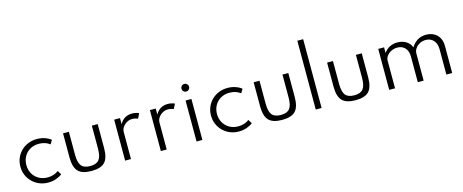

<svg xmlns="http://www.w3.org/2000/svg" viewBox="-44 -1581 5584 2318"><g transform="rotate(-15 2748.0 -422.0)"><path d="M345.5 16Q288 16 237.5 -4.2Q187 -24.5 149 -61.5Q111 -98.5 89.5 -148Q68 -197.5 68 -256Q68 -314 89 -363.5Q110 -413 147.8 -450Q185.5 -487 236 -507.5Q286.5 -528 345.5 -528Q396 -528 441.5 -513Q487 -498 520 -471.5L490 -422.5Q434 -466 354 -466Q291 -466 243.2 -438.2Q195.5 -410.5 169 -362.8Q142.5 -315 142.5 -256Q142.5 -196.5 169.5 -148.8Q196.5 -101 244.5 -73.5Q292.5 -46 354.5 -46Q393.5 -46 428.2 -57.2Q463 -68.5 489.5 -89.5L520 -40.5Q486.5 -14.5 441.5 0.8Q396.5 16 345.5 16Z M886 16Q769.5 16 719.5 -36.5Q669.5 -89 669.5 -212V-512H742.5V-225Q742.5 -128 775.5 -86.8Q808.5 -45.5 886 -45.5Q964 -45.5 996.8 -86.8Q1029.5 -128 1029.5 -225V-512H1102.5V-212Q1102.5 -89 1052.8 -36.5Q1003 16 886 16Z M1308.5 0V-512H1381.5V-436.5Q1406 -481.5 1444.8 -504.8Q1483.5 -528 1534.5 -528Q1557 -528 1580.2 -523Q1603.5 -518 1620.5 -510L1590.5 -448.5Q1575.5 -456 1556.2 -460Q1537 -464 1519.5 -464Q1484 -464 1452.5 -446Q1421 -428 1401.2 -399.2Q1381.5 -370.5 1381.5 -338V0Z M1755 0V-512H1828V-436.5Q1852.5 -481.5 1891.2 -504.8Q1930 -528 1981 -528Q2003.5 -528 2026.8 -523Q2050 -518 2067 -510L2037 -448.5Q2022 -456 2002.8 -460Q1983.5 -464 1966 -464Q1930.5 -464 1899 -446Q1867.5 -428 1847.8 -399.2Q1828 -370.5 1828 -338V0Z M2201 0V-512H2274V0ZM2238 -614.5Q2224.5 -614.5 2213.8 -621Q2203 -627.5 2196.5 -638.5Q2190 -649.5 2190 -662.5Q2190 -675.5 2196.5 -686.2Q2203 -697 2213.8 -703.5Q2224.5 -710 2238 -710Q2251 -710 2261.5 -703.5Q2272 -697 2278.8 -686.5Q2285.5 -676 2285.5 -662.5Q2285.5 -649.5 2278.8 -638.5Q2272 -627.5 2261.5 -621Q2251 -614.5 2238 -614.5Z M2728 16Q2670.5 16 2620 -4.2Q2569.5 -24.5 2531.5 -61.5Q2493.5 -98.5 2472 -148Q2450.5 -197.5 2450.5 -256Q2450.5 -314 2471.5 -363.5Q2492.5 -413 2530.2 -450Q2568 -487 2618.5 -507.5Q2669 -528 2728 -528Q2778.5 -528 2824 -513Q2869.5 -498 2902.5 -471.5L2872.5 -422.5Q2816.5 -466 2736.5 -466Q2673.5 -466 2625.8 -438.2Q2578 -410.5 2551.5 -362.8Q2525 -315 2525 -256Q2525 -196.5 2552 -148.8Q2579 -101 2627 -73.5Q2675 -46 2737 -46Q2776 -46 2810.8 -57.2Q2845.5 -68.5 2872 -89.5L2902.5 -40.5Q2869 -14.5 2824 0.8Q2779 16 2728 16Z M3268.5 16Q3152 16 3102 -36.5Q3052 -89 3052 -212V-512H3125V-225Q3125 -128 3158 -86.8Q3191 -45.5 3268.5 -45.5Q3346.5 -45.5 3379.2 -86.8Q3412 -128 3412 -225V-512H3485V-212Q3485 -89 3435.2 -36.5Q3385.5 16 3268.5 16Z M3691 0V-860H3764V0Z M4186.5 16Q4070 16 4020 -36.5Q3970 -89 3970 -212V-512H4043V-225Q4043 -128 4076 -86.8Q4109 -45.5 4186.5 -45.5Q4264.5 -45.5 4297.2 -86.8Q4330 -128 4330 -225V-512H4403V-212Q4403 -89 4353.2 -36.5Q4303.5 16 4186.5 16Z M4609 0V-512H4682V-442Q4712.5 -484.5 4755 -506.2Q4797.5 -528 4850 -528Q4913 -528 4959.8 -499Q5006.5 -470 5024.5 -420Q5054 -469 5099.8 -498.5Q5145.5 -528 5208.5 -528Q5263 -528 5305.5 -505.8Q5348 -483.5 5372.2 -440.8Q5396.5 -398 5396.5 -336.5V0H5323.5V-316Q5323.5 -386 5287 -427Q5250.5 -468 5189.5 -468Q5147.5 -468 5113.5 -449.5Q5079.5 -431 5059.5 -401.8Q5039.5 -372.5 5039.5 -341.5V0H4966.5V-323.5Q4966.5 -390 4930.2 -429Q4894 -468 4834.5 -468Q4792.5 -468 4757.8 -450.2Q4723 -432.5 4702.5 -404.5Q4682 -376.5 4682 -347V0Z"/></g></svg>

Font: Spartan Thin
Style: Regular
Weight: 400
Version: Version 1.004